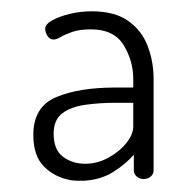

<svg xmlns="http://www.w3.org/2000/svg" viewBox="-20 -751 346 340"><path d="M130 -431Q124 -431 117.5 -431Q111 -431 105 -432Q77 -437 58 -456Q39 -475 39 -512Q39 -562 79.5 -579Q120 -596 184 -596H216V-611Q216 -643 199 -671Q182 -699 141 -699Q121 -699 108 -694.5Q95 -690 87.5 -685.5Q80 -681 75 -681Q68 -681 64 -687.5Q60 -694 60 -700Q60 -708 72.5 -715Q85 -722 104 -726.5Q123 -731 142 -731Q183 -731 207 -714Q231 -697 241.5 -669.5Q252 -642 252 -611V-449Q252 -443 247 -438.5Q242 -434 234 -434Q227 -434 222 -438.5Q217 -443 217 -449V-477Q202 -460 180.5 -446.5Q159 -433 130 -431ZM131 -461Q152 -461 171.5 -471.5Q191 -482 203.5 -497.5Q216 -513 216 -527V-569H185Q157 -569 131.5 -565.5Q106 -562 90.5 -550.5Q75 -539 75 -514Q75 -486 91.5 -473.5Q108 -461 131 -461Z"/></svg>

Font: Dosis ExtraLight ExtraLight
Style: Regular
Weight: 250
Version: Version 3.001; ttfautohint (v1.8.2)